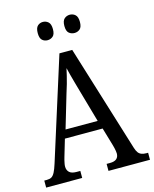

<svg xmlns="http://www.w3.org/2000/svg" viewBox="-132 -998 873 1086"><g transform="rotate(-15 304.5 -455.0)"><path d="M1 0V-41H16Q33 -41 43.5 -47Q54 -53 63 -70Q72 -87 82 -119L270 -714H345L538 -89Q544 -70 551.5 -60Q559 -50 571 -45.5Q583 -41 600 -41H609V0H366V-41H386Q412 -41 424.5 -52Q437 -63 437 -83Q437 -90 435.5 -98Q434 -106 432 -116Q430 -126 427 -135L396 -240H175L146 -142Q143 -134 141 -124Q139 -114 137 -105Q135 -96 135 -87Q135 -66 148 -53.5Q161 -41 190 -41H212V0ZM192 -289H380L327 -475Q319 -505 311 -531.5Q303 -558 297.5 -581Q292 -604 287 -623Q283 -604 277.5 -581.5Q272 -559 265.5 -535.5Q259 -512 250 -485ZM383 -803Q364 -803 350.5 -814.5Q337 -826 337 -856Q337 -886 350.5 -898Q364 -910 383 -910Q401 -910 414.5 -898Q428 -886 428 -856Q428 -826 414.5 -814.5Q401 -803 383 -803ZM225 -803Q207 -803 194 -814.5Q181 -826 181 -856Q181 -886 194 -898Q207 -910 225 -910Q243 -910 256.5 -898Q270 -886 270 -856Q270 -826 256.5 -814.5Q243 -803 225 -803Z"/></g></svg>

Font: Noto Serif Khmer Condensed
Style: Regular
Weight: 400
Width: 3
Designer: Danh Hong and the Monotype Design Team
Foundry: Monotype Imaging Inc.
Version: Version 2.004